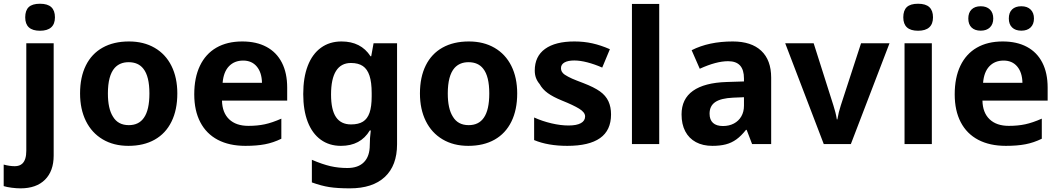

<svg xmlns="http://www.w3.org/2000/svg" viewBox="-84 -781 5742 1041"><path d="M-64 228V111.3Q-31.7 120.1 -3.9 120.1Q22.5 120.1 37.6 105.5Q58.6 85 58.6 36.6V-546.4H207V62.5Q207 146.5 159.9 193.4Q112.8 240.2 27.3 240.2Q5.4 240.2 -21 236.8Q-47.4 233.4 -64 228ZM52.7 -687Q52.7 -724.6 72 -742.7Q91.3 -760.7 132.8 -760.7Q174.3 -760.7 194.1 -742.2Q213.9 -723.6 213.9 -687Q213.9 -650.9 193.4 -632.6Q172.9 -614.3 132.8 -614.3Q52.7 -614.3 52.7 -687Z M350.1 -274.4Q350.1 -362.8 381.6 -426.3Q413.1 -489.7 472.7 -522.9Q532.2 -556.2 615.2 -556.2Q695.3 -556.2 754.6 -521.7Q814 -487.3 845.7 -423.6Q877.4 -359.9 877.4 -274.4Q877.4 -185.5 845.9 -121.6Q814.5 -57.6 754.9 -23.9Q695.3 9.8 612.3 9.8Q532.2 9.8 472.9 -25.4Q413.6 -60.5 381.8 -124.8Q350.1 -189 350.1 -274.4ZM696.3 -142.6Q726.1 -184.6 726.1 -274.4Q726.1 -367.2 693.4 -408.2Q666 -443.8 613.3 -443.8Q565.9 -443.8 537.6 -412.6Q501 -371.1 501 -274.4Q501 -191.9 528.3 -148.9Q555.7 -102.5 614.3 -102.5Q668.9 -102.5 696.3 -142.6Z M969.2 -269.5Q969.2 -359.9 1000 -424.3Q1030.8 -488.8 1089.1 -522.5Q1147.5 -556.2 1229.5 -556.2Q1306.2 -556.2 1360.8 -526.9Q1415.5 -497.6 1444.3 -441.4Q1473.1 -385.3 1473.1 -306.2V-235.4H1119.6Q1121.1 -169.9 1158.4 -134.3Q1195.8 -98.6 1262.7 -98.6Q1312 -98.6 1351.8 -107.2Q1391.6 -115.7 1441.4 -137.7V-28.8Q1397.5 -7.3 1352.8 1.2Q1308.1 9.8 1246.6 9.8Q1159.2 9.8 1096.9 -22.9Q1034.7 -55.7 1002 -118.4Q969.2 -181.2 969.2 -269.5ZM1234.4 -452.6Q1187 -452.6 1157.5 -421.9Q1127.9 -391.1 1123 -332H1336.4Q1335.4 -387.7 1308.3 -420.2Q1281.2 -452.6 1234.4 -452.6Z M1606.9 208V85.4Q1664.1 109.9 1707.5 119.9Q1751 129.9 1799.3 129.9Q1858.4 129.9 1889.6 97.9Q1920.9 65.9 1920.9 5.4Q1920.9 -31.7 1926.3 -73.7H1920.9Q1871.1 9.8 1764.6 9.8Q1701.2 9.8 1655 -23.7Q1608.9 -57.1 1584.5 -120.1Q1560.1 -183.1 1560.1 -271Q1560.1 -360.4 1584.7 -424.3Q1609.4 -488.3 1656.2 -522.2Q1703.1 -556.2 1767.6 -556.2Q1873 -556.2 1924.8 -476.1H1928.7L1941.4 -546.4H2068.8V1Q2068.8 116.7 2002.4 178.5Q1936 240.2 1813 240.2Q1746.1 240.2 1702.1 233.4Q1658.2 226.6 1606.9 208ZM1931.2 -258.8V-276.4Q1931.2 -335 1919.4 -370.6Q1907.7 -406.2 1883.3 -422.9Q1858.9 -439.5 1818.8 -439.5Q1765.1 -439.5 1738 -396.5Q1710.9 -353.5 1710.9 -268.6Q1710.9 -185.5 1737.8 -146Q1764.6 -106.4 1819.3 -106.4Q1859.9 -106.4 1884 -121.6Q1908.2 -136.7 1919.7 -169.9Q1931.2 -203.1 1931.2 -258.8Z M2192.9 -274.4Q2192.9 -362.8 2224.4 -426.3Q2255.9 -489.7 2315.4 -522.9Q2375 -556.2 2458 -556.2Q2538.1 -556.2 2597.4 -521.7Q2656.7 -487.3 2688.5 -423.6Q2720.2 -359.9 2720.2 -274.4Q2720.2 -185.5 2688.7 -121.6Q2657.2 -57.6 2597.7 -23.9Q2538.1 9.8 2455.1 9.8Q2375 9.8 2315.7 -25.4Q2256.3 -60.5 2224.6 -124.8Q2192.9 -189 2192.9 -274.4ZM2539.1 -142.6Q2568.8 -184.6 2568.8 -274.4Q2568.8 -367.2 2536.1 -408.2Q2508.8 -443.8 2456.1 -443.8Q2408.7 -443.8 2380.4 -412.6Q2343.8 -371.1 2343.8 -274.4Q2343.8 -191.9 2371.1 -148.9Q2398.4 -102.5 2457 -102.5Q2511.7 -102.5 2539.1 -142.6Z M2812 -21.5V-144Q2856 -124 2905.8 -112.3Q2955.6 -100.6 2998.5 -100.6Q3042.5 -100.6 3065.4 -113.3Q3088.4 -126 3088.4 -149.9Q3088.4 -171.9 3056.2 -191.7Q3023.9 -211.4 2963.9 -235.4Q2914.6 -255.4 2885.7 -276.4Q2856.9 -297.4 2841.8 -325.2Q2828.6 -340.8 2822 -358.6Q2815.4 -376.5 2815.4 -398.4Q2815.4 -475.6 2871.3 -515.9Q2927.2 -556.2 3030.3 -556.2Q3082 -556.2 3127.9 -545.9Q3173.8 -535.6 3222.7 -514.2L3181.2 -414.6Q3140.1 -432.6 3100.6 -442.9Q3061 -453.1 3029.8 -453.1Q2995.6 -453.1 2976.6 -442.4Q2957.5 -431.6 2957.5 -411.1Q2957.5 -390.1 2978 -376Q2996.1 -364.3 3017.8 -354.7Q3039.6 -345.2 3078.6 -330.6Q3137.2 -308.1 3168.7 -285.6Q3200.2 -263.2 3214.8 -231.9Q3229 -201.2 3229 -160.6Q3229 -74.2 3169.4 -32.2Q3109.9 9.8 2991.7 9.8Q2886.7 9.8 2812 -21.5Z M3490.2 0H3342.3V-759.8H3490.2Z M3993.7 0 3964.4 -76.7H3960.4Q3934.6 -43.9 3908.4 -25.1Q3882.3 -6.3 3851.3 1.7Q3820.3 9.8 3778.3 9.8Q3726.6 9.8 3689 -10.5Q3651.4 -30.8 3631.3 -69.1Q3611.3 -107.4 3611.3 -160.6Q3611.3 -244.6 3673.3 -288.6Q3735.4 -332.5 3855 -336.4L3949.7 -339.4V-355.5Q3949.7 -402.3 3928.5 -425.8Q3907.2 -449.2 3863.8 -449.2Q3799.3 -449.2 3710 -408.2L3666 -508.8Q3759.3 -556.2 3888.7 -556.2Q3989.7 -556.2 4043.5 -505.6Q4097.2 -455.1 4097.2 -359.9V0ZM3949.7 -208V-253.9L3891.1 -251.5Q3824.7 -248.5 3793.9 -227.5Q3763.2 -206.5 3763.2 -164.6Q3763.2 -131.8 3781.7 -114.7Q3800.3 -97.7 3835.9 -97.7Q3869.1 -97.7 3895 -111.3Q3920.9 -125 3935.3 -149.9Q3949.7 -174.8 3949.7 -208Z M4173.3 -546.4H4327.6L4434.6 -209.5Q4439.9 -193.4 4445.3 -172.4Q4450.7 -151.4 4453.1 -133.8H4456.1Q4462.9 -173.8 4474.6 -209L4584.5 -546.4H4738.8L4529.3 0H4382.3Z M4968.3 0H4820.3V-546.4H4968.3ZM4813.5 -687Q4813.5 -724.6 4832.8 -742.7Q4852.1 -760.7 4893.6 -760.7Q4935.1 -760.7 4954.8 -742.2Q4974.6 -723.6 4974.6 -687Q4974.6 -650.9 4954.1 -632.6Q4933.6 -614.3 4893.6 -614.3Q4813.5 -614.3 4813.5 -687Z M5092.3 -269.5Q5092.3 -359.9 5123 -424.3Q5153.8 -488.8 5212.2 -522.5Q5270.5 -556.2 5352.5 -556.2Q5429.2 -556.2 5483.9 -526.9Q5538.6 -497.6 5567.4 -441.4Q5596.2 -385.3 5596.2 -306.2V-235.4H5242.7Q5244.1 -169.9 5281.5 -134.3Q5318.8 -98.6 5385.7 -98.6Q5435.1 -98.6 5474.9 -107.2Q5514.6 -115.7 5564.5 -137.7V-28.8Q5520.5 -7.3 5475.8 1.2Q5431.2 9.8 5369.6 9.8Q5282.2 9.8 5220 -22.9Q5157.7 -55.7 5125 -118.4Q5092.3 -181.2 5092.3 -269.5ZM5357.4 -452.6Q5310.1 -452.6 5280.5 -421.9Q5251 -391.1 5246.1 -332H5459.5Q5458.5 -387.7 5431.4 -420.2Q5404.3 -452.6 5357.4 -452.6ZM5385.7 -680.7Q5385.7 -712.9 5403.6 -730Q5421.4 -747.1 5453.6 -747.1Q5485.8 -747.1 5503.9 -729.2Q5522 -711.4 5522 -680.7Q5522 -649.9 5503.9 -632.3Q5485.8 -614.7 5453.6 -614.7Q5421.4 -614.7 5403.6 -632.1Q5385.7 -649.4 5385.7 -680.7ZM5166 -680.7Q5166 -712.4 5183.8 -729.7Q5201.7 -747.1 5233.4 -747.1Q5265.1 -747.1 5283.2 -729.5Q5301.3 -711.9 5301.3 -680.7Q5301.3 -649.9 5283.2 -632.3Q5265.1 -614.7 5233.4 -614.7Q5201.7 -614.7 5183.8 -631.8Q5166 -648.9 5166 -680.7Z"/></svg>

Font: Viking Open Sans
Style: Bold
Weight: 700
Foundry: Ascender Corporation
Version: Version 2.001